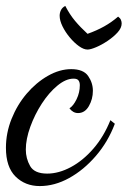

<svg xmlns="http://www.w3.org/2000/svg" viewBox="-25 -571 430 647"><path d="M109 56Q60 56 27.5 24Q-5 -8 -5 -73Q-5 -123 14 -170.5Q33 -218 65 -255.5Q97 -293 136.5 -315.5Q176 -338 215 -338Q256 -338 272 -315Q288 -292 288 -265Q288 -237 274.5 -213.5Q261 -190 238 -190Q221 -190 209 -206Q222 -214 233 -236.5Q244 -259 244 -284Q244 -294 239.5 -300Q235 -306 223 -306Q197 -306 168.5 -282.5Q140 -259 116 -222Q92 -185 77 -143.5Q62 -102 62 -67Q62 -37 76.5 -11.5Q91 14 134 14Q173 14 214 -8Q255 -30 290 -70.5Q325 -111 347 -166L362 -154Q339 -93 298 -45.5Q257 2 208 29Q159 56 109 56ZM270 -404Q257 -404 241 -415.5Q225 -427 210 -445Q195 -463 185.5 -482.5Q176 -502 176 -518Q176 -528 180.5 -537Q185 -546 195 -551Q210 -522 228 -500.5Q246 -479 270 -457Q301 -468 326 -482Q351 -496 373 -515Q380 -510 382.5 -504Q385 -498 385 -492Q385 -477 371.5 -462Q358 -447 338 -433.5Q318 -420 299 -412Q280 -404 270 -404Z"/></svg>

Font: Dancing Script Medium
Style: Regular
Weight: 500
Designer: Pablo Impallari
Foundry: Pablo Impallari
Version: Version 2.000